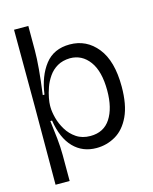

<svg xmlns="http://www.w3.org/2000/svg" viewBox="-121 -755 778 974"><g transform="rotate(-15 268.5 -268.0)"><path d="M48 139 49 -275 48 -675H123V-546Q123 -506 118 -448.5Q113 -391 103 -317H112Q125 -412 171 -471Q217 -530 301 -530Q389 -530 445 -460Q501 -390 501 -256Q501 -160 473 -100.5Q445 -41 398.5 -14Q352 13 298 13Q225 13 177.5 -36Q130 -85 115 -180H106Q112 -134 117 -86Q122 -38 122 3V139ZM284 -54Q354 -54 389.5 -108.5Q425 -163 425 -255Q425 -356 386 -409Q347 -462 284 -462Q245 -461 217.5 -445Q190 -429 172 -403Q154 -377 144 -348.5Q134 -320 129.5 -295.5Q125 -271 125 -257V-248Q125 -224 133.5 -191Q142 -158 161 -126.5Q180 -95 210.5 -74.5Q241 -54 284 -54Z"/></g></svg>

Font: Bricolage Grotesque 48pt Light
Style: Regular
Weight: 300
Designer: Mathieu Triay
Foundry: Atelier Triay
Version: Version 1.000; ttfautohint (v1.8.4.7-5d5b);gftools[0.9.32]